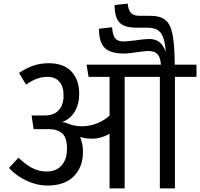

<svg xmlns="http://www.w3.org/2000/svg" viewBox="-20 -1049 1114 1069"><path d="M1074 -621H954V0H870V-621H674V0H590V-304Q542 -277 491 -277Q459 -277 426 -286Q442 -249 442 -204Q442 -119 391 -67.5Q340 -16 245 -16Q185 -16 127.5 -43Q70 -70 30 -114L83 -171Q123 -132 160.5 -113Q198 -94 239 -94Q293 -94 323 -128Q353 -162 353 -221Q353 -282 326.5 -306Q300 -330 252 -330H167L156 -406H228Q280 -406 307 -435.5Q334 -465 334 -517Q334 -568 310.5 -594.5Q287 -621 245 -621Q212 -621 183.5 -610Q155 -599 125 -578L86 -643Q126 -670 165.5 -683.5Q205 -697 252 -697Q334 -697 377.5 -651Q421 -605 421 -527Q421 -470 396 -427.5Q371 -385 324 -369Q340 -369 358 -361Q394 -346 435 -346Q477 -346 517 -361Q557 -376 590 -405V-621H473L462 -689H876Q873 -731 856.5 -748Q840 -765 807 -765Q790 -765 746 -759Q698 -751 669 -751Q594 -751 562.5 -783Q531 -815 531 -889L604 -897Q607 -853 621.5 -835.5Q636 -818 670 -818Q684 -818 732 -824Q786 -832 811 -832Q841 -832 863.5 -818Q886 -804 903 -761Q899 -814 887.5 -843Q876 -872 855 -883.5Q834 -895 797 -895H738Q671 -895 644.5 -924.5Q618 -954 618 -1021L691 -1029Q694 -993 709 -977Q724 -961 756 -961H817Q872 -961 900.5 -938Q929 -915 940.5 -858Q952 -801 953 -689H1074Z"/></svg>

Font: FiraGO
Style: Regular
Weight: 400
Designer: bBox Type
Foundry: bBox Type GmbH
Version: Version 1.001;April 20, 2020;FontCreator 12.0.0.2555 64-bit